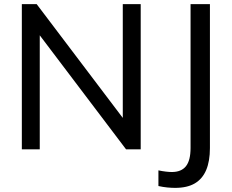

<svg xmlns="http://www.w3.org/2000/svg" viewBox="-20 -725 1125 932"><path d="M86 0V-705H158L600 -121H576V-705H663V0H592L150 -584H173V0ZM830 187Q813 187 792 185Q771 183 749 178V102Q768 106 785 108Q802 110 814 110Q860 110 882.5 82Q905 54 905 -7V-705H999V-6Q999 57 981 100Q963 143 926 165Q889 187 830 187Z"/></svg>

Font: Mulish ExtraLight Medium
Style: Regular
Weight: 500
Version: Version 3.603